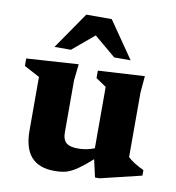

<svg xmlns="http://www.w3.org/2000/svg" viewBox="-80 -762 778 847"><g transform="rotate(10 309.5 -338.0)"><path d="M235.5 -163.5Q235.5 -141 242.5 -127.8Q249.5 -114.5 264.8 -108.5Q280 -102.5 305.5 -102.5Q330.5 -102.5 354.5 -108.8Q378.5 -115 396 -126L412.5 -95.5Q374.5 -59.5 347.8 -38Q321 -16.5 300.2 -5.2Q279.5 6 260.8 9.5Q242 13 220 13Q149 13 114.8 -26.2Q80.5 -65.5 80.5 -143V-383.5L11 -420.5V-454L243.5 -469L235.5 -397ZM401 10.5 378 -92V-391.5L331.5 -422.5V-456L540 -468L533.5 -393V-104Q538.5 -99 547 -92.8Q555.5 -86.5 565.5 -80.2Q575.5 -74 585.8 -68.5Q596 -63 605.5 -59V-34L421 10.5ZM125 -526 238.5 -690.5H352.5L466 -526H392.5L274 -625.5H317L198.5 -526Z"/></g></svg>

Font: Newsreader
Style: Bold
Weight: 700
Designer: Hugues Gentile
Foundry: Production Type
Version: Version 1.003